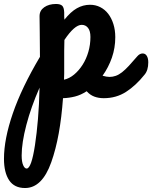

<svg xmlns="http://www.w3.org/2000/svg" viewBox="-136 -492 766 966"><path d="M582 -223Q595 -223 602.5 -211Q610 -199 610 -178Q610 -138 591 -116Q548 -62 498.5 -30Q449 2 386 2Q360 2 338.5 -6Q317 -14 300 -33Q271 -14 241.5 -6.5Q212 1 181 2Q174 99 159.5 179Q145 259 122 324Q76 454 -10 454Q-64 454 -90 415Q-116 376 -116 307Q-116 208 -71.5 78.5Q-27 -51 65 -206Q65 -279 64 -329.5Q63 -380 63 -409V-411Q63 -439 86.5 -455.5Q110 -472 146 -472Q167 -472 176.5 -463.5Q186 -455 187 -430Q187 -417 187 -408Q187 -399 188 -393Q220 -433 251 -450.5Q282 -468 317 -468Q345 -468 368.5 -456Q392 -444 408.5 -422.5Q425 -401 434.5 -371Q444 -341 444 -305Q444 -251 427 -202Q410 -153 380 -111Q401 -105 415 -105Q431 -105 446.5 -110.5Q462 -116 478 -128.5Q494 -141 512.5 -161Q531 -181 555 -209Q567 -223 582 -223ZM186 -91Q213 -97 237 -117Q261 -137 279.5 -166Q298 -195 308.5 -231Q319 -267 319 -306Q319 -336 307 -351.5Q295 -367 275 -367Q239 -367 188 -291Q187 -269 187 -237Q187 -205 187 -162Q187 -139 187 -121.5Q187 -104 186 -91ZM-2 356Q22 356 40 238Q49 179 55 107Q61 35 63 -51Q20 47 -3.5 137Q-27 227 -27 290Q-27 322 -19.5 339Q-12 356 -2 356Z"/></svg>

Font: Lebkuchenwelt
Style: Regular
Weight: 400
Designer: Vernon Adams
Foundry: Gereon Berster
Version: Version 1.000;PS 001.001;hotconv 1.0.56 